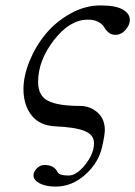

<svg xmlns="http://www.w3.org/2000/svg" viewBox="-20 -462 501 711"><path d="M66.9 -131.8Q66.9 -180.7 89.4 -235.8Q111.8 -291 149.4 -336.4Q187 -381.8 241 -411.9Q294.9 -441.9 352.1 -441.9Q409.2 -441.9 435.1 -426.5Q460.9 -411.1 460.9 -388.2Q460.9 -370.1 445.1 -351.6Q429.2 -333 407.2 -333Q392.1 -333 382.1 -341.6Q372.1 -350.1 366 -361.1Q359.9 -372.1 344.5 -380.6Q329.1 -389.2 305.2 -389.2Q238.3 -389.2 179.7 -313.5Q121.1 -237.8 121.1 -158.2Q121.1 -107.4 158 -88.6Q194.8 -69.8 275.9 -69.8Q313 -69.8 340.6 -45.9Q368.2 -22 368.2 20Q368.2 37.1 357.9 83Q344.7 141.1 295.4 185.1Q246.1 229 186 229Q149.9 229 127 217Q104 205.1 104 188Q104 173.8 116.5 161.4Q128.9 148.9 145 148.9Q180.2 148.9 192.9 174.8Q199.7 188 233.9 188Q263.7 188 295.9 147.5Q328.1 106.9 328.1 67.9Q328.1 37.1 293 22.9Q257.8 8.8 185.1 5.9Q126 2.9 96.4 -35.4Q66.9 -73.7 66.9 -131.8Z"/></svg>

Font: Linux Libertine
Style: Italic
Weight: 400
Italic angle: -12°
Designer: Philipp H. Poll
Foundry: Philipp H. Poll
Version: Version 5.1.6 ; ttfautohint (v0.9)